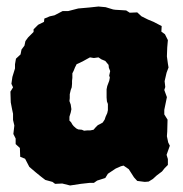

<svg xmlns="http://www.w3.org/2000/svg" viewBox="-20 -544 562 589"><path d="M255 17 228 20 195 25 171 19 149 20 141 14 119 8 106 -2 90 -15 70 -32 57 -57 42 -63 41 -90 28 -102V-119L21 -133L24 -159L20 -176V-195L17 -209L13 -230L12 -263L20 -276L15 -287L18 -308L26 -334V-347L29 -364L43 -377L46 -392L55 -404L58 -418L66 -429L83 -446V-454L97 -468L115 -477L116 -487L133 -494L147 -497L172 -510H189L220 -518L254 -521L282 -524L304 -522L327 -515L334 -514L351 -513L367 -512L378 -505L401 -506L414 -494L434 -484L451 -477L476 -464L475 -447L486 -439L495 -421L493 -398L492 -371L495 -349L497 -337L491 -321L485 -295L487 -277L484 -268L492 -246L484 -207V-193L494 -177L493 -140L492 -126L496 -107L501 -97L491 -69L495 -56V-38L485 -28L477 -18L461 -6L449 5L436 13L424 14L401 11L391 0L375 -25L359 -36L351 -34L335 -27L311 -11L303 2L278 10L268 17ZM238 -143 248 -144H257L267 -146L273 -153L280 -160L286 -163L295 -168L301 -177L304 -186L309 -197L311 -206V-225L308 -233L307 -245V-260V-270L309 -280L312 -288L315 -296L317 -306L315 -312L318 -326L314 -336L313 -345L303 -357L291 -362L282 -368L268 -366L256 -368L245 -362L236 -357L224 -351L215 -347L210 -337L206 -327L202 -319V-305L201 -296V-287L200 -276L197 -268L194 -255V-243L193 -234L197 -223L199 -209L197 -199L193 -186V-174L198 -169L202 -162L206 -157L214 -150L220 -147L231 -146Z"/></svg>

Font: Winky Rough ExtraBold
Style: Regular
Weight: 800
Designer: Simon Atzbach
Foundry: typofactur
Version: Version 1.206; ttfautohint (v1.8.4.7-5d5b)